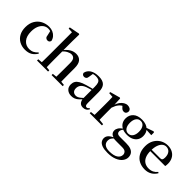

<svg xmlns="http://www.w3.org/2000/svg" viewBox="88 -1880 3205 3205"><g transform="rotate(45 1690.5 -277.0)"><path d="M303 16Q229 16 170 -16Q111 -48 77 -109Q43 -170 43 -256Q43 -349 81.5 -413Q120 -477 183.5 -510Q247 -543 321 -543Q370 -543 410.5 -525Q451 -507 478 -475Q505 -443 514 -401Q503 -359 462 -359Q438 -359 421 -374.5Q404 -390 401 -427L380 -518L440 -476Q411 -494 385.5 -502Q360 -510 332 -510Q284 -510 245 -481Q206 -452 184 -399Q162 -346 162 -271Q162 -162 213.5 -102Q265 -42 348 -42Q393 -42 430.5 -60.5Q468 -79 498 -115L515 -102Q480 -44 430 -14Q380 16 303 16Z M575 0V-29L682 -40H732L836 -29V0ZM651 0Q652 -25 652.5 -66.5Q653 -108 653.5 -153Q654 -198 654 -232V-746L571 -751V-778L753 -813L767 -804L764 -647V-430L766 -417V-232Q766 -198 766.5 -153Q767 -108 768 -66.5Q769 -25 770 0ZM919 0V-29L1024 -40H1074L1181 -29V0ZM993 0Q994 -25 994.5 -66Q995 -107 995.5 -152Q996 -197 996 -232V-359Q996 -427 973 -454Q950 -481 911 -481Q877 -481 833.5 -458.5Q790 -436 740 -379L716 -418H749Q801 -484 851.5 -513.5Q902 -543 960 -543Q1029 -543 1069 -498.5Q1109 -454 1109 -351V-232Q1109 -197 1109.5 -152Q1110 -107 1110.5 -66Q1111 -25 1112 0Z M1396 16Q1335 16 1295 -19Q1255 -54 1255 -117Q1255 -158 1273 -189.5Q1291 -221 1333.5 -246Q1376 -271 1447 -291Q1488 -303 1536 -315.5Q1584 -328 1624 -337V-312Q1584 -302 1543.5 -290.5Q1503 -279 1473 -268Q1415 -246 1388 -212.5Q1361 -179 1361 -133Q1361 -87 1385 -64Q1409 -41 1447 -41Q1466 -41 1486 -49Q1506 -57 1532 -77.5Q1558 -98 1593 -135L1606 -84H1576Q1546 -52 1520 -29.5Q1494 -7 1464.5 4.5Q1435 16 1396 16ZM1670 15Q1622 15 1597 -15Q1572 -45 1567 -96V-99V-372Q1567 -426 1556 -456Q1545 -486 1521 -498Q1497 -510 1458 -510Q1431 -510 1403 -503Q1375 -496 1340 -480L1394 -506L1382 -428Q1379 -392 1362.5 -377Q1346 -362 1324 -362Q1280 -362 1270 -404Q1282 -468 1339.5 -505.5Q1397 -543 1493 -543Q1588 -543 1632 -499Q1676 -455 1676 -356V-100Q1676 -60 1686 -45.5Q1696 -31 1714 -31Q1726 -31 1736 -37.5Q1746 -44 1759 -61L1775 -46Q1758 -15 1732.5 0Q1707 15 1670 15Z M1819 0V-29L1928 -41H1995L2107 -29V0ZM1895 0Q1896 -25 1896.5 -66.5Q1897 -108 1897.5 -153Q1898 -198 1898 -232V-301Q1898 -352 1897.5 -388.5Q1897 -425 1895 -461L1812 -467V-492L1991 -541L2004 -532L2011 -390V-389V-232Q2011 -198 2011.5 -153Q2012 -108 2012.5 -66.5Q2013 -25 2014 0ZM2010 -320 1982 -377H2005Q2020 -429 2047 -466Q2074 -503 2107 -523Q2140 -543 2174 -543Q2206 -543 2229.5 -529.5Q2253 -516 2260 -485Q2260 -456 2245.5 -437.5Q2231 -419 2200 -419Q2178 -419 2161 -431Q2144 -443 2126 -465L2103 -490L2143 -486Q2096 -467 2064.5 -428Q2033 -389 2010 -320Z M2497 259Q2416 259 2368 241.5Q2320 224 2299.5 194.5Q2279 165 2279 128Q2279 84 2313 50Q2347 16 2414 -9L2418 -1Q2386 27 2370 50.5Q2354 74 2354 109Q2354 164 2392 192Q2430 220 2499 220Q2602 220 2653.5 185.5Q2705 151 2705 96Q2705 66 2683 42Q2661 18 2603 18H2484Q2453 18 2432 17Q2411 16 2392 10V7Q2312 -16 2312 -87Q2312 -120 2332.5 -152Q2353 -184 2403 -219V-228L2424 -218Q2401 -192 2390.5 -173.5Q2380 -155 2380 -132Q2380 -107 2398 -92Q2416 -77 2456 -77H2603Q2672 -77 2715 -60Q2758 -43 2778 -11Q2798 21 2798 64Q2798 113 2763.5 158Q2729 203 2661.5 231Q2594 259 2497 259ZM2513 -183Q2445 -183 2398.5 -206Q2352 -229 2327.5 -269Q2303 -309 2303 -362Q2303 -442 2357.5 -492.5Q2412 -543 2513 -543Q2567 -543 2607.5 -528.5Q2648 -514 2673 -488L2676 -485Q2722 -439 2722 -362Q2722 -309 2697.5 -269Q2673 -229 2626.5 -206Q2580 -183 2513 -183ZM2512 -213Q2563 -213 2591.5 -254Q2620 -295 2620 -362Q2620 -432 2591 -472Q2562 -512 2514 -512Q2464 -512 2435 -471.5Q2406 -431 2406 -362Q2406 -294 2434 -253.5Q2462 -213 2512 -213ZM2641 -476V-492H2647L2788 -541L2805 -530V-467Z M3130 16Q3052 16 2991.5 -16Q2931 -48 2896.5 -110.5Q2862 -173 2862 -264Q2862 -351 2898.5 -413.5Q2935 -476 2994.5 -509.5Q3054 -543 3122 -543Q3192 -543 3241 -514.5Q3290 -486 3315 -437.5Q3340 -389 3340 -328Q3340 -292 3334 -267H2912V-300H3183Q3212 -300 3222.5 -316Q3233 -332 3233 -369Q3233 -434 3202.5 -472Q3172 -510 3118 -510Q3080 -510 3049 -484Q3018 -458 2999.5 -406Q2981 -354 2981 -277Q2981 -195 3004.5 -143Q3028 -91 3070 -66.5Q3112 -42 3165 -42Q3218 -42 3256 -61.5Q3294 -81 3322 -117L3339 -103Q3307 -47 3254 -15.5Q3201 16 3130 16Z"/></g></svg>

Font: Noto Serif TC ExtraLight SemiBold
Style: Regular
Weight: 600
Version: Version 2.003-H1;hotconv 1.1.1;makeotfexe 2.6.0